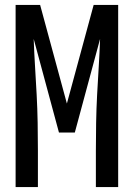

<svg xmlns="http://www.w3.org/2000/svg" viewBox="-20 -755 540 775"><path d="M43 0V-735H142L250 -337L358 -735H457V0H367V-147Q367 -203 368 -259.5Q369 -316 372 -372.5Q375 -429 378.5 -485.5Q382 -542 384 -598L282 -220H218L116 -598Q118 -542 121.5 -485.5Q125 -429 128 -372.5Q131 -316 132 -259.5Q133 -203 133 -147V0Z"/></svg>

Font: Iosevka Bendy Medium
Style: Regular
Weight: 500
Monospace: yes
Designer: Belleve Invis
Foundry: Belleve Invis
Version: Version 30.1.2